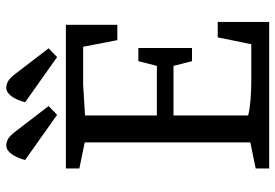

<svg xmlns="http://www.w3.org/2000/svg" viewBox="-153 -725 878 612"><g transform="rotate(-90 286.0 -419.0)"><path d="M55 -43 138 -60V-588L55 -605V-648H513V-484H464L443 -593H322L224 -587V-358H382L397 -417H439V-246H397L382 -305H224V-67Q243 -62 273 -59.5Q303 -57 331 -57H451L473 -164H522V0H55ZM226 -676 254 -703 175 -806Q160 -826 149.5 -832Q139 -838 128 -838Q114 -838 102 -822.5Q90 -807 82 -778ZM410 -676 438 -703 359 -806Q344 -826 333.5 -832Q323 -838 312 -838Q298 -838 286 -822.5Q274 -807 266 -778Z"/></g></svg>

Font: Faustina VF Beta
Style: Regular
Weight: 400
Designer: Alfonso Garcia
Foundry: Omnibus-Type
Version: Version 1.006